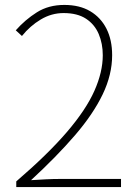

<svg xmlns="http://www.w3.org/2000/svg" viewBox="-20 -759 561 779"><path d="M46 0V-23Q175 -134 252 -224Q329 -314 363 -390.5Q397 -467 397 -535Q397 -582 380.5 -621Q364 -660 329 -683Q294 -706 238 -706Q189 -706 145.5 -680Q102 -654 69 -613L44 -636Q82 -679 129.5 -709Q177 -739 241 -739Q303 -739 346 -713.5Q389 -688 412 -642.5Q435 -597 435 -535Q435 -456 396.5 -376Q358 -296 284.5 -210.5Q211 -125 106 -28Q136 -30 166 -31.5Q196 -33 225 -33H471V0Z"/></svg>

Font: Noto Sans TC
Style: Regular
Weight: 100
Designer: Ryoko NISHIZUKA 西塚涼子 (kana, bopomofo & ideographs); Paul D. Hunt (Latin, Greek & Cyrillic); Sandoll Communications 산돌커뮤니
Foundry: Adobe
Version: Version 2.004;hotconv 1.0.118;makeotfexe 2.5.65603